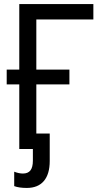

<svg xmlns="http://www.w3.org/2000/svg" viewBox="-20 -734 540 946"><path d="M159 -638V-391H322V-318H159V-76H225V59Q225 124 196 158Q167 192 112 192Q74 192 50 183V112Q73 121 93 121Q118 121 130 105.5Q142 90 142 57V0H75V-318H13V-391H75V-714H440V-638Z"/></svg>

Font: Noto Sans Mono UI Cond
Style: Regular
Weight: 400
Width: 3
Monospace: yes
Designer: Monotype Design team
Foundry: Monotype Imaging Inc.
Version: Version 1.000